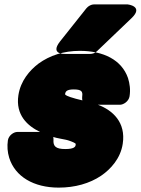

<svg xmlns="http://www.w3.org/2000/svg" viewBox="-20 -808 642 876"><path d="M356 -350C335 -355 315 -360 301 -365C275 -374 277 -377 277 -380C279 -390 284 -400 316 -400C353 -400 358 -390 355 -368C355 -367 354 -356 356 -350ZM223 -183C233 -180 241 -178 252 -176C274 -172 289 -169 299 -165C328 -154 326 -153 325 -146C324 -139 319 -128 278 -128C234 -128 222 -141 224 -170C224 -172 224 -179 223 -183ZM163 -206H59C43 -206 20 -191 16 -168C12 -141 14 -114 22 -88C49 -2 134 48 248 48C322 48 389 29 441 -6C485 -36 530 -85 540 -152C555 -250 494 -305 427 -330H527C543 -330 567 -345 571 -368C576 -399 572 -426 564 -452C535 -535 452 -576 344 -576C271 -576 207 -555 156 -518C115 -487 74 -439 64 -374C50 -283 106 -233 163 -206ZM409 -788H562C562 -788 638 -780 580 -725L422 -574C414 -566 402 -562 392 -562H277C277 -562 206 -558 254 -619L374 -770C383 -781 397 -788 409 -788Z"/></svg>

Font: Asimov Print
Style: EIt
Weight: 500
Designer: Google
Version: Version 2.000980; 2014